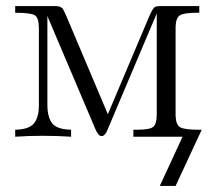

<svg xmlns="http://www.w3.org/2000/svg" viewBox="-20 -450 707 632"><path d="M30 0V-23Q76 -24 92 -44Q108 -64 108 -104V-357Q108 -391 95 -399.5Q82 -408 30 -408V-430H161Q166 -430 169.5 -429.5Q173 -429 175.5 -428.5Q178 -428 180.5 -426Q183 -424 184.5 -423.5Q186 -423 188 -419Q190 -415 190.5 -413.5Q191 -412 194 -406.5Q197 -401 198 -398Q327 -94 335 -74Q343 -94 472 -398Q483 -423 490 -427Q496 -430 509 -430H636V-408H629Q585 -408 572 -399.5Q559 -391 558 -362V-69Q559 -40 572.5 -31.5Q586 -23 633 -23H644L558 162H506L581 0H419V-23H433Q475 -23 485.5 -33.5Q496 -44 496 -73V-406Q493 -398 486.5 -383Q480 -368 477 -361L334 -23Q326 -2 314 -2Q304 -2 294 -25L136 -397V-105Q136 -65 151.5 -44.5Q167 -24 214 -23V0Q168 -3 120 -3Q75 -3 30 0Z"/></svg>

Font: CMU Serif
Style: Roman
Weight: 500
Version: Version 0.7.0